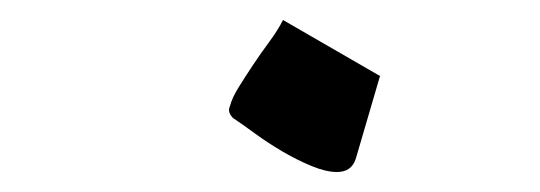

<svg xmlns="http://www.w3.org/2000/svg" viewBox="-20 -449 540 192"><path d="M213 -331Q209 -335 209 -339Q209 -341 210 -343Q212 -351 218.5 -361.5Q225 -372 233 -384Q241 -396 249.5 -407.5Q258 -419 263 -429L360 -373L336 -291Q332 -277 317 -277Q306 -277 291.5 -283Q277 -289 262.5 -297.5Q248 -306 235 -315.5Q222 -325 213 -331Z"/></svg>

Font: New Athena Unicode
Style: Italic
Weight: 400
Designer: J. Rusten 1997; rev. by R. Hancock 2001, 2002, rev. by D. Mastronarde 2002-2019
Foundry: Society for Classical Studies (formerly American Philological Association)
Version: Version 5.008